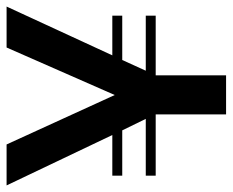

<svg xmlns="http://www.w3.org/2000/svg" viewBox="-87 -628 710 586"><g transform="rotate(-90 268.0 -335.0)"><path d="M211.9 0V-214.8H24.9V-245.1H198.2L163.1 -316.9H24.9V-347.2H148.9L-4.9 -669.9H120.1L271 -339.8L416 -669.9H541L392.1 -347.2H513.2V-316.9H377.9L345.2 -245.1H513.2V-214.8H331.1V0Z"/></g></svg>

Font: Cakra Normal
Style: Regular
Weight: 400
Designer: Lucia Kollert, Vojtech Kollert
Foundry: OoM Type
Version: Version 1.000;Glyphs 3.1.1 (3148)